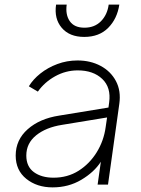

<svg xmlns="http://www.w3.org/2000/svg" viewBox="-20 -800 613 832"><path d="M208 12Q140 12 94 -25Q48 -62 48 -126Q48 -194 100 -240Q152 -286 236 -299L450 -334L453 -356Q462 -421 423 -458Q384 -495 317 -495Q265 -495 219 -469.5Q173 -444 144 -403L105 -426Q123 -456 155 -481.5Q187 -507 228.5 -522.5Q270 -538 316 -538Q372 -538 416 -514.5Q460 -491 482.5 -448.5Q505 -406 497 -350L448 0H403L417 -99Q388 -54 332.5 -21Q277 12 208 12ZM94 -126Q94 -78 127 -54Q160 -30 212 -30Q273 -30 320.5 -60Q368 -90 399 -140Q430 -190 438 -250L444 -291L249 -259Q179 -248 136.5 -213.5Q94 -179 94 -126ZM345 -640Q281 -640 247.5 -679.5Q214 -719 223 -780H269Q263 -736 282.5 -708Q302 -680 346 -680Q390 -680 417.5 -708Q445 -736 451 -780H497Q488 -719 449 -679.5Q410 -640 345 -640Z"/></svg>

Font: Plus Jakarta Sans ExtraLight
Style: Italic
Weight: 200
Italic angle: -8°
Designer: Gumpita Rahayu
Foundry: Tokotype
Version: Version 2.071; ttfautohint (v1.8.4.7-5d5b);gftools[0.9.29]